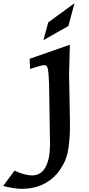

<svg xmlns="http://www.w3.org/2000/svg" viewBox="-192 -853 555 1196"><path d="M-101.6 210Q-36.1 239.7 7.3 239.7Q62.5 239.7 90.6 189.9Q118.7 140.1 119.6 49.3L113.8 -330.1V-329.1Q112.3 -364.3 110.6 -387.5Q108.9 -410.6 106.9 -420.9Q101.6 -447.3 84.5 -447.3Q74.7 -447.3 52.2 -440.9Q29.8 -434.6 -4.9 -423.8L-7.3 -486.8L243.2 -574.2L238.3 -394V-395L243.7 -94.2Q245.1 -31.7 240.5 18.3Q235.8 68.4 228.5 102.1Q219.7 137.2 203.4 168.5Q187 199.7 164.6 227.5Q81.5 323.2 -57.1 323.2Q-80.1 323.2 -108.9 318.6Q-137.7 314 -172.4 305.7ZM78.6 -603 108.4 -713.4 272 -833 233.9 -690.9Z"/></svg>

Font: IranNastaliq
Style: Regular
Weight: 400
Designer: Hossein Zahedi
Version: Version 1.5